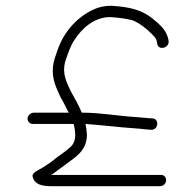

<svg xmlns="http://www.w3.org/2000/svg" viewBox="-20 -649 641 663"><path d="M93.2 -221H234.2C235.2 -218.3 235.9 -215.7 236.3 -213C242 -183.7 243.1 -157.1 220.6 -139C208.2 -127.8 190.2 -115.4 177.1 -106L159.6 -92L142.4 -80C136.6 -76 130.9 -72.3 125.2 -69C114.4 -62.6 89.6 -52.8 92.6 -39.5C98.8 -12.4 123.2 -6 158.6 -6H532.6C543.2 -6 552.5 -14.4 553.6 -25C554.7 -35.6 547.3 -45 536.7 -45H156.7C158.2 -46.3 160 -47.3 162 -48C167.9 -52.7 174 -57.3 180.5 -62L200 -76C234.6 -103.8 279.4 -123.8 280.2 -183C279.2 -193 279.2 -193 278.3 -203C277.6 -209 276.5 -215 275.2 -221C287.8 -220.3 300 -219.3 311.8 -218L375.2 -212C406.6 -208 457.8 -205.8 486.2 -202L500.1 -201C526.3 -197.7 531.3 -237.1 508.2 -240L493.3 -241C483.3 -241.7 467.5 -243 445.7 -245C382.9 -249 327.6 -260 262.3 -260C252.7 -284.1 237.1 -311.2 224.9 -333C214.3 -356.5 198.2 -383.8 201.9 -419C202.6 -425.7 204 -432.3 206 -439C215.4 -465.6 222.8 -490.4 237.7 -512C261.8 -549.6 304.1 -590 360.8 -590C390 -588 414.2 -585 437.7 -579C463 -568.4 485.5 -550.5 503.8 -532C516.6 -519 520.9 -515.3 523.1 -497C527.3 -473.5 565.8 -483.2 562.2 -508C556.9 -544.9 531.3 -564.5 505.4 -586C469.1 -614.4 429.8 -625 365.9 -629C336.2 -629 316.8 -623.3 294.1 -612C240.8 -584 198.8 -536.1 177.6 -473C173.2 -460 173.2 -460 168.9 -447C165.9 -437.7 163.9 -428.3 162.9 -419C158.2 -373.8 176.3 -342.3 189.7 -312C199.5 -297.4 208.1 -276.3 217.3 -260H97.3C86.7 -260 76.4 -251.6 75.3 -241C74.2 -230.4 82.6 -221 93.2 -221Z"/></svg>

Font: Just Breathe
Style: Obl2
Weight: 400
Foundry: Cannot Into Space Fonts
Version: Version 0.72